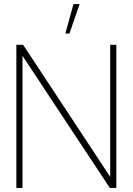

<svg xmlns="http://www.w3.org/2000/svg" viewBox="-20 -919 649 939"><path d="M60 0V-700H93L519 -54V-700H549V0H517L90 -646V0ZM299.5 -755 339.5 -899H369.5L319.5 -755Z"/></svg>

Font: Urbanist Thin
Style: Regular
Weight: 100
Designer: Corey Hu
Foundry: Corey Hu
Version: Version 1.330; ttfautohint (v1.8.4.7-5d5b)